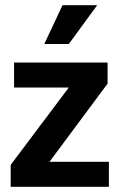

<svg xmlns="http://www.w3.org/2000/svg" viewBox="-20 -717 459 737"><path d="M393 -396 170 -96H398V0H21V-84L244 -381H34V-477H393ZM244 -548H150L220 -697H353Z"/></svg>

Font: Mukta
Style: Bold
Weight: 700
Designer: Girish Dalvi and Yashodeep Gholap
Foundry: Ek Type
Version: Version 2.538;PS 1.002;hotconv 16.6.51;makeotf.lib2.5.65220;